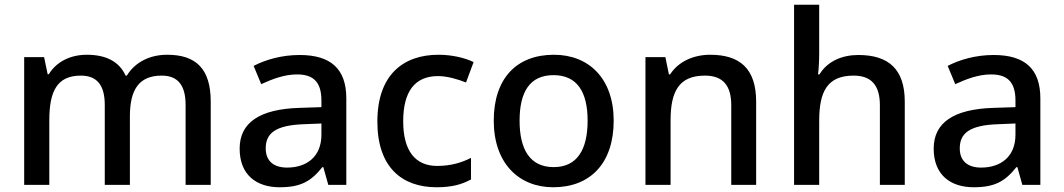

<svg xmlns="http://www.w3.org/2000/svg" viewBox="-20 -780 4487 810"><path d="M685 -549C615 -549 551 -520 515 -461H510C483 -520 428 -549 346 -549C279 -549 219 -521 186 -467H181L166 -539H82V0H188V-272C188 -394 220 -461 321 -461C390 -461 422 -420 422 -337V0H528V-289C528 -400 565 -461 662 -461C730 -461 763 -421 763 -337V0H869V-351C869 -490 807 -549 685 -549Z M1244 -548C1168 -548 1100 -528 1050 -502L1082 -425C1128 -446 1179 -466 1233 -466C1298 -466 1336 -438 1336 -356V-328L1245 -325C1074 -320 991 -262 991 -153C991 -41 1063 10 1160 10C1250 10 1293 -16 1340 -75H1344L1365 0H1441V-365C1441 -490 1375 -548 1244 -548ZM1263 -256 1336 -259V-212C1336 -118 1273 -73 1191 -73C1138 -73 1101 -98 1101 -154C1101 -217 1141 -252 1263 -256Z M1822 10C1886 10 1929 -2 1967 -23V-114C1928 -94 1882 -80 1824 -80C1731 -80 1681 -145 1681 -268C1681 -394 1730 -459 1828 -459C1866 -459 1911 -446 1946 -432L1978 -518C1942 -536 1886 -549 1830 -549C1682 -549 1572 -465 1572 -267C1572 -75 1675 10 1822 10Z M2569 -271C2569 -449 2464 -549 2317 -549C2159 -549 2063 -449 2063 -271C2063 -91 2169 10 2314 10C2470 10 2569 -91 2569 -271ZM2172 -271C2172 -392 2215 -463 2315 -463C2415 -463 2459 -392 2459 -271C2459 -149 2415 -75 2316 -75C2216 -75 2172 -149 2172 -271Z M2976 -549C2907 -549 2842 -521 2807 -466H2802L2787 -539H2703V0H2809V-272C2809 -394 2844 -461 2954 -461C3030 -461 3065 -419 3065 -336V0H3170V-351C3170 -490 3102 -549 2976 -549Z M3436 -558V-760H3330V0H3436V-271C3436 -393 3470 -461 3581 -461C3657 -461 3692 -419 3692 -336V0H3797V-351C3797 -489 3728 -548 3601 -548C3533 -548 3471 -522 3437 -466H3431C3434 -489 3436 -522 3436 -558Z M4172 -548C4096 -548 4028 -528 3978 -502L4010 -425C4056 -446 4107 -466 4161 -466C4226 -466 4264 -438 4264 -356V-328L4173 -325C4002 -320 3919 -262 3919 -153C3919 -41 3991 10 4088 10C4178 10 4221 -16 4268 -75H4272L4293 0H4369V-365C4369 -490 4303 -548 4172 -548ZM4191 -256 4264 -259V-212C4264 -118 4201 -73 4119 -73C4066 -73 4029 -98 4029 -154C4029 -217 4069 -252 4191 -256Z"/></svg>

Font: Noto Sans Canadian Aboriginal Medium
Style: Regular
Weight: 500
Designer: Monotype Design Team, Typotheque's Kevin King
Foundry: Monotype Imaging Inc.
Version: Version 2.004